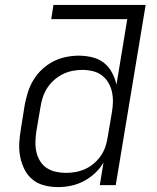

<svg xmlns="http://www.w3.org/2000/svg" viewBox="-20 -755 640 783"><path d="M217 8Q188 8 160.5 1Q133 -6 112.5 -23Q92 -40 80 -64Q68 -88 62.5 -115Q57 -142 58.5 -170.5Q60 -199 65 -228L81 -328Q86 -354 94 -379.5Q102 -405 116.5 -429Q131 -453 152 -472.5Q173 -492 197.5 -504.5Q222 -517 248.5 -522.5Q275 -528 301 -528Q329 -528 356 -521.5Q383 -515 403.5 -499Q424 -483 436.5 -459.5Q449 -436 455 -410L499 -677H189L198 -735H574L452 0H387L402 -92Q388 -68 367 -48.5Q346 -29 321 -16Q296 -3 269.5 2.5Q243 8 217 8ZM249 -50Q268 -50 288 -53.5Q308 -57 327 -65.5Q346 -74 362.5 -88Q379 -102 391 -119.5Q403 -137 409.5 -156Q416 -175 419 -195L436 -295Q440 -317 440.5 -338.5Q441 -360 436.5 -380.5Q432 -401 421.5 -418.5Q411 -436 395 -448Q379 -460 358 -465Q337 -470 315 -470Q296 -470 275.5 -466Q255 -462 236 -452.5Q217 -443 200.5 -428.5Q184 -414 172.5 -396Q161 -378 154.5 -358Q148 -338 145 -318L128 -218Q125 -197 124.5 -176Q124 -155 128.5 -135Q133 -115 143.5 -98Q154 -81 170.5 -70Q187 -59 207.5 -54.5Q228 -50 249 -50Z"/></svg>

Font: Iosevka SS04 Light Extended
Style: Italic
Weight: 300
Width: 7
Italic angle: -9°
Monospace: yes
Designer: Belleve Invis
Foundry: Belleve Invis
Version: Version 19.0.0; ttfautohint (v1.8.4)